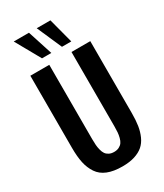

<svg xmlns="http://www.w3.org/2000/svg" viewBox="-257 -1157 1080 1265"><g transform="rotate(-30 283.0 -524.5)"><path d="M179.2 -871.1 73.2 -1060.1H189L250 -871.1ZM331.1 -871.1 248 -1060.1H352.1L401.9 -871.1ZM283.2 11.2Q216.3 11.2 170.9 -7.1Q125.5 -25.4 100.6 -62.5Q75.7 -99.6 65.4 -147.2Q55.2 -194.8 55.2 -262.2V-810.1H199.2V-245.1Q199.2 -218.8 200.7 -200Q202.1 -181.2 207.3 -160.9Q212.4 -140.6 221.2 -127.9Q230 -115.2 245.6 -107.2Q261.2 -99.1 283.2 -99.1Q305.2 -99.1 321 -107.2Q336.9 -115.2 345.9 -127.9Q355 -140.6 360.1 -160.9Q365.2 -181.2 366.7 -200Q368.2 -218.8 368.2 -245.1V-810.1H511.2V-262.2Q511.2 -209 504.9 -168.2Q498.5 -127.4 482.9 -92.8Q467.3 -58.1 441.7 -35.9Q416 -13.7 376.5 -1.2Q336.9 11.2 283.2 11.2Z"/></g></svg>

Font: Oswald Medium
Style: Regular
Weight: 500
Designer: Vernon Adams
Foundry: Vernon Adams
Version: Version 4.103